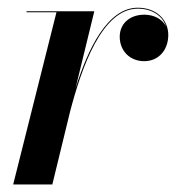

<svg xmlns="http://www.w3.org/2000/svg" viewBox="-20 -490 498 510"><path d="M130 -457.5 15 0H119L166 -193C196.5 -310 251 -467 346 -467C384.5 -467 411.5 -447.5 421 -420C411 -439.5 388.5 -451 363.5 -451C324 -451 298 -426.5 298 -392.5C298 -355 325 -327.5 363 -327.5C402.5 -327.5 427 -358.5 427 -397C427 -438 395 -469.5 346 -469.5C265.5 -469.5 213.5 -360 180.5 -255L230.5 -460H50.5V-457.5Z"/></svg>

Font: Bodoni* 72pt Medium
Style: Italic
Weight: 500
Italic angle: -13°
Version: Version 2.3